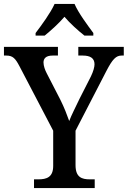

<svg xmlns="http://www.w3.org/2000/svg" viewBox="-23 -951 646 971"><path d="M157 -784V-771H203C235 -797 275 -833 303 -866C331 -833 372 -796 404 -771H449V-784C421 -822 373 -886 354 -931H253C233 -886 186 -822 157 -784ZM149 0H456V-44H431C391 -44 359 -54 359 -116V-290L515 -592C546 -652 564 -670 592 -670H603V-714H373V-670H396C433 -670 455 -657 455 -626C455 -612 449 -590 437 -565L379 -451C359 -409 338 -368 327 -339C316 -370 302 -407 282 -447L213 -581C205 -596 197 -618 197 -635C197 -654 208 -670 243 -670H270V-714H-3V-670H9C42 -670 55 -655 75 -617L246 -290V-112C246 -54 212 -44 171 -44H149Z"/></svg>

Font: Noto Serif Myanmar SemiCondensed Medium
Style: Regular
Weight: 500
Width: 4
Designer: Ben Mitchell and the Monotype Design Team
Foundry: Monotype Imaging Inc.
Version: Version 2.106